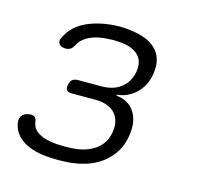

<svg xmlns="http://www.w3.org/2000/svg" viewBox="-88 -652 776 755"><g transform="rotate(15 300.0 -275.0)"><path d="M102 -463Q124 -507 172 -530.5Q220 -554 286 -559Q297 -560 309 -560Q321 -560 332 -559Q374 -556 405 -546Q436 -536 456 -517.5Q476 -499 483.5 -473Q491 -447 485 -412Q477 -364 444.5 -333Q412 -302 368 -298L367 -294Q419 -289 443 -250Q467 -211 456 -151Q450 -114 431.5 -85.5Q413 -57 385.5 -36.5Q358 -16 321.5 -4.5Q285 7 241 9Q226 10 210.5 10Q195 10 181 9Q111 6 69 -20Q27 -46 20 -92Q19 -102 21 -109.5Q23 -117 29 -123Q35 -129 44 -132Q53 -135 64 -135Q69 -135 72.5 -133.5Q76 -132 78.5 -129.5Q81 -127 83 -123Q85 -119 86 -113Q89 -84 116.5 -68Q144 -52 191 -49Q206 -48 221 -48Q236 -48 251 -49Q308 -52 345 -78Q382 -104 390 -151Q398 -200 371.5 -228.5Q345 -257 291 -257H195Q180 -257 174.5 -264Q169 -271 172 -286Q174 -300 182.5 -307Q191 -314 205 -314H300Q350 -314 380.5 -338.5Q411 -363 419 -405Q426 -450 400 -474Q374 -498 322 -501Q311 -502 299 -502Q287 -502 276 -501Q233 -499 202.5 -484Q172 -469 159 -442Q156 -437 152.5 -432.5Q149 -428 145 -426Q141 -424 137 -422.5Q133 -421 129 -421Q117 -421 109.5 -424Q102 -427 98.5 -432.5Q95 -438 95.5 -446Q96 -454 102 -463Z"/></g></svg>

Font: Maple Mono NL ExtraLight
Style: Italic
Weight: 275
Italic angle: -10°
Monospace: yes
Designer: subframe7536
Version: Version 7.000